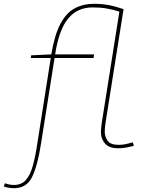

<svg xmlns="http://www.w3.org/2000/svg" viewBox="-110 -770 756 1010"><path d="M-36 220Q-63 220 -90 211L-84 194Q-59 203 -37 203Q3 203 26 177Q49 151 62.5 102.5Q76 54 86 -13L157 -465H52L54 -479L160 -484Q177 -587 208 -645Q239 -703 283.5 -726.5Q328 -750 385 -750Q424 -750 460 -743.5Q496 -737 540 -722L447 -136Q446 -130 443.5 -111Q441 -92 441 -76Q441 -52 456 -30Q471 -8 515 -8Q533 -8 552 -12Q571 -16 589 -21L594 -3Q576 2 555 6Q534 10 512 10Q464 10 442.5 -15Q421 -40 421 -74Q421 -89 423 -104Q425 -119 426 -128L518 -709Q482 -720 450 -725.5Q418 -731 377 -731Q297 -731 248.5 -672.5Q200 -614 180 -484H385L382 -465H177L106 -16Q88 101 59 160.5Q30 220 -36 220Z"/></svg>

Font: Georama Extended Thin
Style: Italic
Weight: 100
Width: 7
Italic angle: -9°
Designer: Jean-Baptiste Levee
Foundry: Production Type
Version: Version 1.000